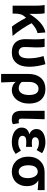

<svg xmlns="http://www.w3.org/2000/svg" viewBox="1252 -1866 815 3358"><g transform="rotate(90 1659.0 -186.5)"><path d="M444 12Q409 -33 369 -96.5Q329 -160 291 -235L271 -212Q241 -180 229 -136.5Q217 -93 217 -32V0H79V-393Q79 -426 77 -471.5Q75 -517 67 -560H211Q218 -534 220 -498Q222 -462 222 -423V-300H226Q258 -351 294 -397Q330 -443 370.5 -479.5Q411 -516 455 -541Q499 -566 547 -574L558 -436Q513 -425 473 -400.5Q433 -376 385 -332Q406 -291 433 -246Q460 -201 489.5 -157Q519 -113 549.5 -72.5Q580 -32 609 0Z M895 14Q836 14 792.5 -2.5Q749 -19 720.5 -50Q692 -81 678 -124Q664 -167 664 -221Q664 -264 666 -306.5Q668 -349 668 -393Q668 -426 666 -470Q664 -514 656 -560H798Q805 -531 807 -496.5Q809 -462 809 -423Q809 -404 808 -378.5Q807 -353 805.5 -324.5Q804 -296 803 -266Q802 -236 802 -209Q802 -155 829 -130.5Q856 -106 895 -106Q944 -106 972 -148Q1000 -190 1000 -283Q1000 -340 991.5 -402.5Q983 -465 960 -541L1102 -574Q1123 -504 1135 -433Q1147 -362 1147 -290Q1147 -146 1081.5 -66Q1016 14 895 14Z M1273 -273Q1273 -350 1293 -407Q1313 -464 1348.5 -501Q1384 -538 1431.5 -556Q1479 -574 1535 -574Q1595 -574 1642.5 -554.5Q1690 -535 1723 -498.5Q1756 -462 1773.5 -409Q1791 -356 1791 -289Q1791 -217 1771.5 -160.5Q1752 -104 1719.5 -65.5Q1687 -27 1645.5 -6.5Q1604 14 1559 14Q1521 14 1482 -1Q1443 -16 1411 -54Q1414 15 1416.5 75Q1419 135 1421 201H1273ZM1526 -107Q1550 -107 1570.5 -118Q1591 -129 1607 -151.5Q1623 -174 1632 -207.5Q1641 -241 1641 -287Q1641 -368 1614 -410.5Q1587 -453 1530 -453Q1479 -453 1445.5 -408.5Q1412 -364 1412 -283V-160Q1441 -127 1469.5 -117Q1498 -107 1526 -107Z M2062 14Q2020 14 1992.5 1.5Q1965 -11 1948 -33.5Q1931 -56 1924 -88Q1917 -120 1917 -159V-560H2065Q2064 -509 2062 -453.5Q2060 -398 2058.5 -344Q2057 -290 2056 -240.5Q2055 -191 2055 -152Q2055 -126 2066 -116Q2077 -106 2100 -106Q2116 -106 2134 -112L2152 -4Q2135 4 2115 9Q2095 14 2062 14Z M2466 14Q2413 14 2366.5 3Q2320 -8 2285.5 -30Q2251 -52 2231 -84Q2211 -116 2211 -158Q2211 -215 2241.5 -247Q2272 -279 2322 -292V-297Q2300 -304 2284 -317Q2268 -330 2257.5 -346Q2247 -362 2241.5 -380Q2236 -398 2236 -416Q2236 -457 2255 -486.5Q2274 -516 2306.5 -535.5Q2339 -555 2381 -564.5Q2423 -574 2469 -574Q2520 -574 2568.5 -558.5Q2617 -543 2659 -515L2604 -420Q2546 -460 2476 -460Q2433 -460 2406.5 -443Q2380 -426 2380 -396Q2380 -367 2402.5 -351.5Q2425 -336 2472 -336Q2489 -336 2508.5 -337.5Q2528 -339 2548 -341V-234Q2524 -236 2500.5 -237.5Q2477 -239 2454 -239Q2355 -239 2355 -172Q2355 -138 2387 -118.5Q2419 -99 2481 -99Q2510 -99 2544.5 -109.5Q2579 -120 2613 -146L2672 -53Q2618 -14 2569 0Q2520 14 2466 14Z M2981 14Q2927 14 2879.5 -5Q2832 -24 2796.5 -60.5Q2761 -97 2740.5 -150.5Q2720 -204 2720 -274Q2720 -346 2742.5 -400Q2765 -454 2802.5 -489.5Q2840 -525 2888 -542.5Q2936 -560 2988 -560H3305V-438Q3282 -441 3261.5 -442.5Q3241 -444 3221.5 -445.5Q3202 -447 3182 -448Q3162 -449 3140 -450V-445Q3185 -420 3210 -370Q3235 -320 3235 -251Q3235 -189 3216 -140Q3197 -91 3163 -56.5Q3129 -22 3082.5 -4Q3036 14 2981 14ZM2983 -106Q3034 -106 3064.5 -148Q3095 -190 3095 -265Q3095 -301 3087.5 -332.5Q3080 -364 3066 -388Q3052 -412 3031 -426Q3010 -440 2983 -440Q2933 -440 2901.5 -400.5Q2870 -361 2870 -274Q2870 -194 2901 -150Q2932 -106 2983 -106Z"/></g></svg>

Font: SpoqaHanSans-Bold
Style: Regular
Weight: 700
Designer: [Spoqa Han Sans] Dong-huui Kim \uAE40 \uB3D9 \uD718   [Noto Sans] Ryoko NISHIZUKA \u897F \u585A \u6DBC \u5B50  (kana & i
Foundry: Spoqa (http://www.spoqa-han-sans.com)
Version: Version 2.000